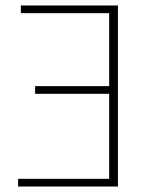

<svg xmlns="http://www.w3.org/2000/svg" viewBox="-20 -680 550 700"><path d="M46 0V-28H378V-338H108V-366H378V-632H56V-660H410V0Z"/></svg>

Font: Source Sans 3 ExtraLight ExtraLight
Style: Regular
Weight: 250
Version: Version 3.052;hotconv 1.1.0;makeotfexe 2.6.0